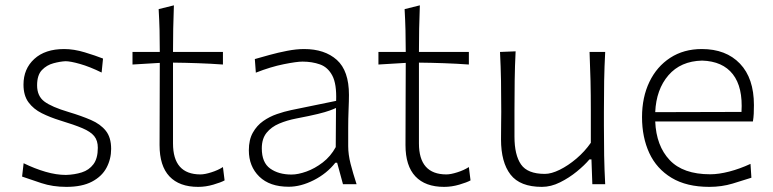

<svg xmlns="http://www.w3.org/2000/svg" viewBox="-20 -708 2970 738"><path d="M234.9 10.3Q182.6 10.3 138.9 -4.2Q95.2 -18.6 64.9 -29.3L70.8 -80.6Q113.8 -59.6 155.3 -47.6Q196.8 -35.6 233.4 -35.6Q266.6 -36.6 294.4 -45.4Q322.3 -54.2 339.1 -76.7Q356 -99.1 356 -140.1Q356 -167.5 342.3 -184.6Q328.6 -201.7 297.1 -215.1Q265.6 -228.5 210.9 -245.1Q172.9 -256.8 140.9 -272.7Q108.9 -288.6 89.6 -314.7Q70.3 -340.8 70.3 -382.8Q70.3 -443.4 111.8 -481.4Q153.3 -519.5 226.6 -519.5Q264.2 -519.5 305.9 -506.8Q347.7 -494.1 376 -482.9L370.6 -429.2Q324.7 -451.7 287.6 -462.2Q250.5 -472.7 231.9 -472.7Q210.9 -471.7 185.3 -464.8Q159.7 -458 141.1 -438.7Q122.6 -419.4 122.6 -379.9Q122.6 -338.9 150.4 -317.9Q178.2 -296.9 244.1 -277.3Q293 -262.7 329.6 -246.8Q366.2 -231 386.7 -205.3Q407.2 -179.7 407.2 -135.7Q407.2 -96.7 389.4 -63.2Q371.6 -29.8 333.5 -9.8Q295.4 10.3 234.9 10.3Z M741.7 10.3Q669.4 10.3 631.3 -30Q593.3 -70.3 593.3 -150.4Q593.3 -241.7 593.8 -324.5Q594.2 -407.2 594.2 -466.3L489.3 -460V-508.3H594.2Q594.2 -551.8 593.3 -591.1Q592.3 -630.4 589.8 -672.9L648.4 -687.5Q646.5 -636.7 645.8 -597.2Q645 -557.6 645 -508.3H836.9V-460Q789.6 -463.4 740.7 -465.1Q691.9 -466.8 645 -467.3V-156.7Q645 -37.6 750.5 -37.6Q767.1 -37.6 792.5 -45.7Q817.9 -53.7 836.9 -65.9L843.3 -14.6Q829.1 -6.8 800 1.7Q771 10.3 741.7 10.3Z M1089.8 9.8Q1016.6 9.8 976.6 -29.3Q936.5 -68.4 936.5 -130.4Q936.5 -170.9 951.9 -198.2Q967.3 -225.6 991.7 -242.7Q1016.1 -259.8 1044.4 -269.5Q1072.8 -279.3 1098.6 -284.7L1272 -320.3Q1274.4 -385.3 1257.3 -417.5Q1240.2 -449.7 1210 -460.4Q1179.7 -471.2 1142.6 -471.2Q1120.6 -471.2 1070.6 -461.2Q1020.5 -451.2 963.4 -428.7L959.5 -481Q982.9 -487.8 1015.9 -496.8Q1048.8 -505.9 1084 -512.7Q1119.1 -519.5 1148.9 -519.5Q1228 -519.5 1274.7 -477.8Q1321.3 -436 1321.3 -343.3Q1321.3 -320.8 1319.8 -286.1Q1318.4 -251.5 1318.4 -216.8V-146Q1318.4 -114.3 1327.6 -78.1Q1336.9 -42 1350.6 0H1298.3L1275.9 -82.5H1269Q1236.3 -41 1186.3 -15.6Q1136.2 9.8 1089.8 9.8ZM1100.6 -37.1Q1125.5 -37.1 1157.7 -48.6Q1189.9 -60.1 1220.5 -83.5Q1251 -106.9 1270.5 -142.6L1271.5 -293Q1262.2 -288.6 1246.8 -283Q1231.4 -277.3 1201.7 -270Q1171.9 -262.7 1118.2 -252.4Q1083 -245.6 1053 -232.9Q1022.9 -220.2 1004.6 -197.5Q986.3 -174.8 986.3 -137.7Q986.3 -83 1018.6 -60.1Q1050.8 -37.1 1100.6 -37.1Z M1687 10.3Q1614.7 10.3 1576.7 -30Q1538.6 -70.3 1538.6 -150.4Q1538.6 -241.7 1539.1 -324.5Q1539.6 -407.2 1539.6 -466.3L1434.6 -460V-508.3H1539.6Q1539.6 -551.8 1538.6 -591.1Q1537.6 -630.4 1535.2 -672.9L1593.8 -687.5Q1591.8 -636.7 1591.1 -597.2Q1590.3 -557.6 1590.3 -508.3H1782.2V-460Q1734.9 -463.4 1686 -465.1Q1637.2 -466.8 1590.3 -467.3V-156.7Q1590.3 -37.6 1695.8 -37.6Q1712.4 -37.6 1737.8 -45.7Q1763.2 -53.7 1782.2 -65.9L1788.6 -14.6Q1774.4 -6.8 1745.4 1.7Q1716.3 10.3 1687 10.3Z M2063 10.3Q1979 10.3 1942.4 -36.9Q1905.8 -84 1905.8 -172.4Q1905.8 -205.6 1906.2 -230.5Q1906.7 -255.4 1906.7 -278.3Q1906.7 -342.3 1905.8 -396.7Q1904.8 -451.2 1901.9 -508.3L1961.9 -510.7Q1959 -453.6 1958.3 -398.9Q1957.5 -344.2 1957.5 -282.2V-183.1Q1957.5 -112.3 1982.7 -75.9Q2007.8 -39.6 2074.2 -39.6Q2099.1 -39.6 2131.3 -55.4Q2163.6 -71.3 2195.6 -98.4Q2227.5 -125.5 2251 -159.2V-282.2Q2251 -344.2 2249.8 -397.7Q2248.5 -451.2 2246.1 -508.3H2306.2Q2303.2 -451.2 2302.2 -396.7Q2301.3 -342.3 2301.3 -278.3V-226.1Q2301.3 -163.1 2302.2 -110.1Q2303.2 -57.1 2306.2 0H2256.8L2253.4 -95.2H2245.6Q2227.1 -73.2 2197.3 -48.8Q2167.5 -24.4 2132.6 -7.1Q2097.7 10.3 2063 10.3Z M2706.5 10.3Q2619.1 10.3 2561.5 -24.4Q2503.9 -59.1 2475.8 -119.6Q2447.8 -180.2 2447.8 -257.8Q2447.8 -334 2476.1 -393.1Q2504.4 -452.1 2556.2 -485.8Q2607.9 -519.5 2677.7 -519.5Q2770.5 -519.5 2824.2 -463.4Q2877.9 -407.2 2877.9 -304.2Q2877.9 -286.1 2877.2 -271Q2876.5 -255.9 2874 -241.2H2498.5Q2502.4 -147.5 2554 -92.8Q2605.5 -38.1 2710 -38.1Q2742.7 -38.1 2783.2 -48.6Q2823.7 -59.1 2864.7 -78.1L2868.2 -24.9Q2838.4 -15.1 2796.1 -2.4Q2753.9 10.3 2706.5 10.3ZM2830.1 -277.8Q2835.9 -372.6 2796.9 -422.6Q2757.8 -472.7 2678.7 -475.1Q2596.2 -473.1 2549.3 -418.7Q2502.4 -364.3 2498.5 -276.9Z"/></svg>

Font: Pinar-FD Light
Style: Regular
Weight: 300
Designer: Amin Abedi
Version: Version 2.000